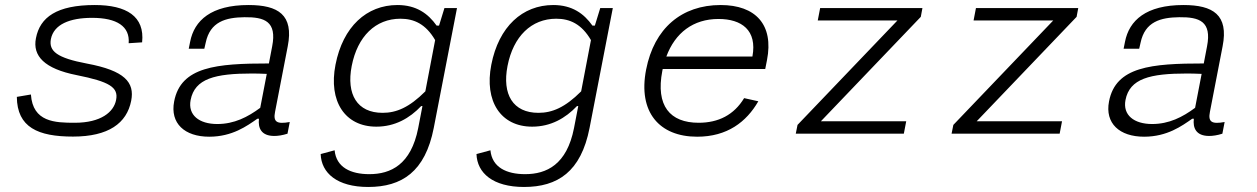

<svg xmlns="http://www.w3.org/2000/svg" viewBox="-20 -532 5000 764"><path d="M357 -512C206 -512 139 -463.5 123 -380C109 -309.5 156.5 -258.5 285.5 -233C415.5 -207 452 -184.5 442 -134.5C433 -86.5 382 -43.5 277.5 -43.5C199 -43.5 110.5 -46 103 -156L47 -146.5C48 -25 131.5 11.5 270.5 11.5C411.5 11.5 484.5 -41.5 502 -131C516.5 -204.5 476 -251 326 -279C206.5 -301.5 173.5 -328.5 182.5 -376.5C194 -435 257.5 -461 346.5 -461C445 -461 497.5 -427 492 -360L545.5 -363.5C556.5 -467 483.5 -512 357 -512Z M969 -512C820.5 -512 753 -451 736.5 -365.5L731 -338H793L798.5 -362C816 -446 878.5 -462.5 952.5 -463.5C1032.5 -464.5 1082.5 -447 1063 -347.5L1050 -279.5C841.5 -279.5 699.5 -267 673 -128.5C656 -41 715 12 812.5 12C904.5 12 963 -31 1004 -59.5H1010.5C1006 -22.5 1019.5 9 1071.5 9C1086 9 1103.5 6.5 1124 0L1133 -46.5C1081 -37 1066.5 -47 1074.5 -87L1125 -348C1149.5 -473 1087 -512 969 -512ZM738.5 -134C755 -219.5 836 -239.5 983.5 -239.5C998.5 -239.5 1020 -239 1041.5 -238L1015.5 -103C965.5 -66 912 -38.5 844.5 -38.5C772.5 -38.5 727 -74 738.5 -134Z M1315 -274.5C1286.5 -129 1352.5 -28 1477.5 -28C1551.5 -28 1610 -61.5 1656 -110H1661L1644 -22C1615.5 123 1535 161 1449.5 161C1375.5 161 1318 134 1311.5 66L1256 81C1258.5 156.5 1321.5 212 1445 212C1579 212 1672 151.5 1706 -23L1798.5 -500H1748.5L1727 -430H1717.5C1683.5 -478 1636.5 -512 1561.5 -512C1439 -512 1344.5 -426 1315 -274.5ZM1379.5 -269.5C1402.5 -387.5 1474.5 -457.5 1573.5 -457.5C1628 -457.5 1674.5 -436 1711.5 -372.5L1672.5 -168.5C1608 -104 1557 -83 1502.5 -83C1401 -83 1357.5 -156.5 1379.5 -269.5Z M1935 -274.5C1906.5 -129 1972.5 -28 2097.5 -28C2171.5 -28 2230 -61.5 2276 -110H2281L2264 -22C2235.5 123 2155 161 2069.5 161C1995.5 161 1938 134 1931.5 66L1876 81C1878.5 156.5 1941.5 212 2065 212C2199 212 2292 151.5 2326 -23L2418.5 -500H2368.5L2347 -430H2337.5C2303.5 -478 2256.5 -512 2181.5 -512C2059 -512 1964.5 -426 1935 -274.5ZM1999.5 -269.5C2022.5 -387.5 2094.5 -457.5 2193.5 -457.5C2248 -457.5 2294.5 -436 2331.5 -372.5L2292.5 -168.5C2228 -104 2177 -83 2122.5 -83C2021 -83 1977.5 -156.5 1999.5 -269.5Z M2551 -255C2518 -85.5 2604 12 2754 12C2873.5 12 2950 -46.5 2997.5 -129L2941 -141.5C2900.5 -74.5 2838.5 -43.5 2760 -43.5C2646 -43.5 2588.5 -111 2615.5 -250L2617 -257.5H3025L3032 -293C3059.5 -433.5 2987 -512 2847.5 -512C2692.5 -512 2583 -419.5 2551 -255ZM2631.5 -307C2666.5 -401.5 2738.5 -456.5 2839 -456.5C2931 -456.5 2993.5 -412 2974 -307Z M3243.5 -500 3234 -450.5H3551L3153.5 -35L3146.5 0H3576.5L3586 -49.5H3246.5L3644 -465L3650.5 -500Z M3863.5 -500 3854 -450.5H4171L3773.5 -35L3766.5 0H4196.5L4206 -49.5H3866.5L4264 -465L4270.5 -500Z M4689 -512C4540.5 -512 4473 -451 4456.5 -365.5L4451 -338H4513L4518.5 -362C4536 -446 4598.5 -462.5 4672.5 -463.5C4752.5 -464.5 4802.5 -447 4783 -347.5L4770 -279.5C4561.5 -279.5 4419.5 -267 4393 -128.5C4376 -41 4435 12 4532.5 12C4624.5 12 4683 -31 4724 -59.5H4730.5C4726 -22.5 4739.5 9 4791.5 9C4806 9 4823.5 6.5 4844 0L4853 -46.5C4801 -37 4786.5 -47 4794.5 -87L4845 -348C4869.5 -473 4807 -512 4689 -512ZM4458.5 -134C4475 -219.5 4556 -239.5 4703.5 -239.5C4718.5 -239.5 4740 -239 4761.5 -238L4735.5 -103C4685.5 -66 4632 -38.5 4564.5 -38.5C4492.5 -38.5 4447 -74 4458.5 -134Z"/></svg>

Font: Monaspace Neon ExtraLight
Style: Italic
Weight: 200
Italic angle: -11°
Designer: Riley Cran & the Lettermatic Team
Foundry: Lettermatic
Version: Version 1.200 (Monaspace Neon)